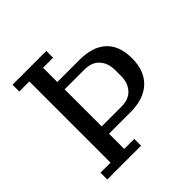

<svg xmlns="http://www.w3.org/2000/svg" viewBox="-182 -849 1000 1000"><g transform="rotate(-45 318.0 -349.0)"><path d="M52 -50H126V-648H52V-698H301V-648H227V-543H389Q487 -543 538.5 -495.5Q590 -448 590 -355Q590 -263 536.5 -212.5Q483 -162 386 -162H227V-50H301V0H52ZM227 -216H373Q427 -216 455.5 -248Q484 -280 484 -329V-376Q484 -425 455.5 -457Q427 -489 373 -489H227Z"/></g></svg>

Font: IBM Plex Serif Text
Style: Regular
Weight: 450
Designer: Mike Abbink, Paul van der Laan, Pieter van Rosmalen
Foundry: Bold Monday
Version: Version 3.001